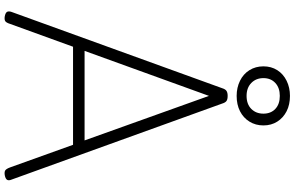

<svg xmlns="http://www.w3.org/2000/svg" viewBox="-242 -1020 1277 832"><g transform="rotate(90 396.0 -604.5)"><path d="M52 13Q36 10 32 3Q28 -4 32 -16L363 -930Q367 -943 374.5 -948Q382 -953 396 -953Q411 -953 418 -948Q425 -943 429 -930L759 -16Q764 -4 759.5 3Q755 10 739 13Q725 15 718.5 10.5Q712 6 706 -10L608 -283H183L84 -10Q79 6 72.5 10.5Q66 15 52 13ZM201 -333H589L396 -872ZM396 -992Q360 -992 330.5 -1006.5Q301 -1021 284.5 -1047.5Q268 -1074 268 -1108Q268 -1142 284.5 -1168Q301 -1194 330.5 -1208.5Q360 -1223 396 -1223Q434 -1223 462.5 -1208.5Q491 -1194 507.5 -1168Q524 -1142 524 -1108Q524 -1074 507.5 -1047.5Q491 -1021 462.5 -1006.5Q434 -992 396 -992ZM396 -1035Q432 -1035 452.5 -1055.5Q473 -1076 473 -1108Q473 -1140 452.5 -1159.5Q432 -1179 396 -1179Q361 -1179 340 -1159.5Q319 -1140 319 -1108Q319 -1076 340 -1055.5Q361 -1035 396 -1035Z"/></g></svg>

Font: Playwrite US Modern ExtraLight
Style: Regular
Weight: 250
Designer: Veronika Burian, José Scaglione
Foundry: TypeTogether
Version: Version 1.003